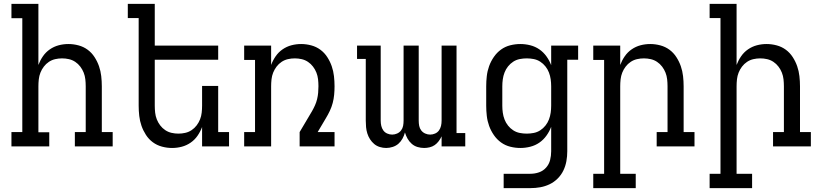

<svg xmlns="http://www.w3.org/2000/svg" viewBox="-20 -755 4240 990"><path d="M234 0H39V-74H95V-661H39V-735H178V-420Q187 -444 201.5 -465Q216 -486 237 -500.5Q258 -515 282.5 -521.5Q307 -528 333 -528Q359 -528 385 -521Q411 -514 432 -498.5Q453 -483 467.5 -460.5Q482 -438 490.5 -413.5Q499 -389 502 -362.5Q505 -336 505 -310V-74H561V0H366V-74H422V-310Q422 -328 420 -346Q418 -364 411.5 -380.5Q405 -397 394 -411.5Q383 -426 368 -436Q353 -446 335.5 -450Q318 -454 300 -454Q282 -454 264.5 -450Q247 -446 232 -436Q217 -426 206 -411.5Q195 -397 188.5 -380.5Q182 -364 180 -346Q178 -328 178 -310V-73H234Z M867 8Q841 8 815 1Q789 -6 768 -21.5Q747 -37 732.5 -59.5Q718 -82 709.5 -106.5Q701 -131 698 -157.5Q695 -184 695 -210V-662H639V-735H778V-520H1105V-447H778V-210Q778 -192 780 -174Q782 -156 788.5 -139.5Q795 -123 806 -108.5Q817 -94 832 -84Q847 -74 864.5 -70Q882 -66 900 -66Q918 -66 935.5 -70Q953 -74 968 -84Q983 -94 994 -108.5Q1005 -123 1011.5 -139.5Q1018 -156 1020 -174Q1022 -192 1022 -210V-312H1105V-74H1161V0H1022V-100Q1013 -76 998.5 -55Q984 -34 963 -19.5Q942 -5 917.5 1.5Q893 8 867 8Z M1239 0V-74H1295V-446H1239V-520H1378V-420Q1387 -444 1401.5 -465Q1416 -486 1437 -500.5Q1458 -515 1482.5 -521.5Q1507 -528 1533 -528Q1559 -528 1585 -521Q1611 -514 1632 -498.5Q1653 -483 1667.5 -460.5Q1682 -438 1690.5 -413.5Q1699 -389 1702 -362.5Q1705 -336 1705 -310Q1705 -288 1703 -266.5Q1701 -245 1695.5 -224Q1690 -203 1680.5 -183Q1671 -163 1660 -145L1618 -74H1705V0H1525V-74L1589 -182Q1597 -196 1604 -211.5Q1611 -227 1615 -243.5Q1619 -260 1620.5 -276.5Q1622 -293 1622 -310Q1622 -328 1620 -346Q1618 -364 1611.5 -380.5Q1605 -397 1594 -411.5Q1583 -426 1568 -436Q1553 -446 1535.5 -450Q1518 -454 1500 -454Q1482 -454 1464.5 -450Q1447 -446 1432 -436Q1417 -426 1406 -411.5Q1395 -397 1388.5 -380.5Q1382 -364 1380 -346Q1378 -328 1378 -310V0Z M1971 8Q1955 8 1938.5 3Q1922 -2 1909.5 -12.5Q1897 -23 1888 -37Q1879 -51 1874 -67Q1869 -83 1867.5 -99.5Q1866 -116 1866 -133V-451H1821V-520H1943V-133Q1943 -119 1946 -106Q1949 -93 1956.5 -82.5Q1964 -72 1976.5 -66.5Q1989 -61 2002 -61Q2015 -61 2027.5 -66.5Q2040 -72 2048 -82.5Q2056 -93 2058.5 -106Q2061 -119 2061 -133V-520H2139V-133Q2139 -119 2141.5 -106Q2144 -93 2152 -82.5Q2160 -72 2172.5 -66.5Q2185 -61 2198 -61Q2211 -61 2223.5 -66.5Q2236 -72 2243.5 -82.5Q2251 -93 2254 -106Q2257 -119 2257 -133V-520H2334V-69H2379V0H2257V-52Q2251 -39 2242 -27Q2233 -15 2221.5 -7Q2210 1 2195.5 4.5Q2181 8 2167 8Q2150 8 2133 3Q2116 -2 2103 -13.5Q2090 -25 2081.5 -40Q2073 -55 2068 -72Q2064 -56 2055.5 -40.5Q2047 -25 2034.5 -14Q2022 -3 2005 2.5Q1988 8 1971 8Z M2715 215H2577V141H2715Q2738 141 2759.5 133.5Q2781 126 2796 109Q2811 92 2816.5 70Q2822 48 2822 25V-101Q2813 -77 2797.5 -55.5Q2782 -34 2761 -19.5Q2740 -5 2714.5 1.5Q2689 8 2663 8Q2637 8 2611 1.5Q2585 -5 2563.5 -20.5Q2542 -36 2526.5 -58.5Q2511 -81 2502 -106Q2493 -131 2490 -157.5Q2487 -184 2487 -210V-310Q2487 -336 2490 -362.5Q2493 -389 2502 -414Q2511 -439 2526.5 -461.5Q2542 -484 2563.5 -499.5Q2585 -515 2611 -521.5Q2637 -528 2663 -528Q2689 -528 2714.5 -521.5Q2740 -515 2761 -500.5Q2782 -486 2797.5 -464.5Q2813 -443 2822 -419V-520H2961V-447H2905V25Q2905 51 2900.5 76Q2896 101 2885 124Q2874 147 2855.5 165.5Q2837 184 2814 195Q2791 206 2766 210.5Q2741 215 2715 215ZM2696 -66Q2714 -66 2732 -69.5Q2750 -73 2765.5 -83Q2781 -93 2792.5 -107.5Q2804 -122 2810.5 -139Q2817 -156 2819.5 -174Q2822 -192 2822 -210V-310Q2822 -328 2819.5 -346Q2817 -364 2810.5 -381Q2804 -398 2792.5 -412.5Q2781 -427 2765.5 -437Q2750 -447 2732 -450.5Q2714 -454 2696 -454Q2678 -454 2660 -450.5Q2642 -447 2626.5 -437Q2611 -427 2599.5 -412.5Q2588 -398 2581.5 -381Q2575 -364 2572.5 -346Q2570 -328 2570 -310V-210Q2570 -192 2572.5 -174Q2575 -156 2581.5 -139Q2588 -122 2599.5 -107.5Q2611 -93 2626.5 -83Q2642 -73 2660 -69.5Q2678 -66 2696 -66Z M3258 215H3039V141H3095V-446H3039V-520H3178V-420Q3187 -444 3201.5 -465Q3216 -486 3237 -500.5Q3258 -515 3282.5 -521.5Q3307 -528 3333 -528Q3359 -528 3385 -521Q3411 -514 3432 -498.5Q3453 -483 3467.5 -460.5Q3482 -438 3490.5 -413.5Q3499 -389 3502 -362.5Q3505 -336 3505 -310V-74H3561V0H3366V-74H3422V-310Q3422 -328 3420 -346Q3418 -364 3411.5 -380.5Q3405 -397 3394 -411.5Q3383 -426 3368 -436Q3353 -446 3335.5 -450Q3318 -454 3300 -454Q3282 -454 3264.5 -450Q3247 -446 3232 -436Q3217 -426 3206 -411.5Q3195 -397 3188.5 -380.5Q3182 -364 3180 -346Q3178 -328 3178 -310V141H3258Z M3858 215H3639V141H3695V-662H3639V-735H3778V-420Q3787 -444 3801.5 -465Q3816 -486 3837 -500.5Q3858 -515 3882.5 -521.5Q3907 -528 3933 -528Q3959 -528 3985 -521Q4011 -514 4032 -498.5Q4053 -483 4067.5 -460.5Q4082 -438 4090.5 -413.5Q4099 -389 4102 -362.5Q4105 -336 4105 -310V-74H4161V0H3966V-74H4022V-310Q4022 -328 4020 -346Q4018 -364 4011.5 -380.5Q4005 -397 3994 -411.5Q3983 -426 3968 -436Q3953 -446 3935.5 -450Q3918 -454 3900 -454Q3882 -454 3864.5 -450Q3847 -446 3832 -436Q3817 -426 3806 -411.5Q3795 -397 3788.5 -380.5Q3782 -364 3780 -346Q3778 -328 3778 -310V141H3858Z"/></svg>

Font: Iosevka HT Extended
Style: Regular
Weight: 400
Width: 7
Monospace: yes
Designer: Belleve Invis
Foundry: Belleve Invis
Version: Version 32.3.0; ttfautohint (v1.8.4)